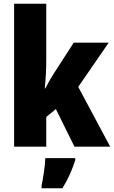

<svg xmlns="http://www.w3.org/2000/svg" viewBox="-20 -780 606 1021"><path d="M226 -459V-760H55V0H226V-158L277 -200L376 0H566L396 -318L558 -553H372L268 -392C254 -371 235 -338 221 -310H218C223 -357 226 -410 226 -459ZM380 72V61H221C220 100 209 171 201 207V221H312C342 173 363 125 380 72Z"/></svg>

Font: Noto Sans Thai Looped Condensed Black
Style: Regular
Weight: 900
Width: 3
Designer: Sasikarn Vongin, Ben Mitchell
Foundry: The Fontpad Ltd
Version: Version 1.001